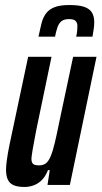

<svg xmlns="http://www.w3.org/2000/svg" viewBox="-20 -736 404 764"><path d="M77 8Q51 8 34.5 1Q18 -6 11 -21.5Q4 -37 4 -61Q4 -76 7.5 -101Q11 -126 17 -156L92 -510H185L124 -217Q115 -170 110.5 -144Q106 -118 105 -105Q105 -94 108.5 -88Q112 -82 118.5 -80Q125 -78 136 -78Q152 -78 162.5 -86Q173 -94 181.5 -114Q190 -134 198 -167.5Q206 -201 216 -251L271 -510H364L258 0H169L178 -59H171Q161 -34 146.5 -19.5Q132 -5 114 1.5Q96 8 77 8ZM133 -590Q139 -617 144.5 -640.5Q150 -664 162 -681Q174 -698 196 -707Q218 -716 256 -716Q296 -716 317 -708Q338 -700 346.5 -685Q355 -670 355 -648Q355 -635 353 -621Q351 -607 348 -590H283Q286 -602 287 -613Q288 -624 288 -633Q288 -645 281 -652.5Q274 -660 255 -660Q235 -660 224.5 -651.5Q214 -643 208.5 -627Q203 -611 199 -590Z"/></svg>

Font: Saira UltraCondensed
Style: Bold Italic
Weight: 700
Width: 1
Italic angle: -12°
Designer: Hector Gatti with collaboration of the Omnibus-Type team
Foundry: Omnibus-Type
Version: Version 1.101